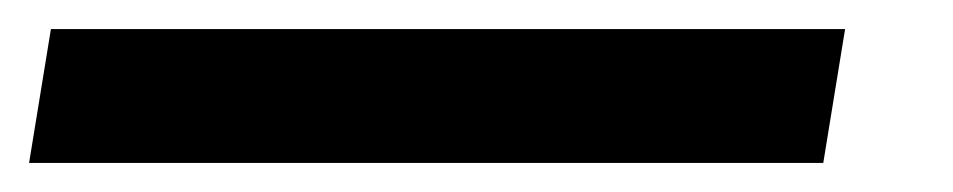

<svg xmlns="http://www.w3.org/2000/svg" viewBox="-24 100 655 132"><path d="M11 120 -4 212H542L557 120Z"/></svg>

Font: Charger Sport
Style: BdNrwObl
Weight: 700
Designer: Jasper
Foundry: Cannot Into Space Fonts
Version: Version 1.1